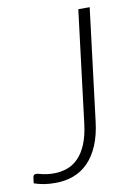

<svg xmlns="http://www.w3.org/2000/svg" viewBox="-100 -761 573 822"><g transform="rotate(-10 186.5 -350.0)"><path d="M288.5 -220.5Q281.5 -162 263.2 -119Q245 -76 217.5 -47.8Q190 -19.5 153.8 -5.8Q117.5 8 74 8Q47 8 25 4.5Q3 1 -18.5 -6.5L-15 -33.5Q-14 -37.5 -11.2 -41Q-8.5 -44.5 -1.5 -44.5Q3.5 -44.5 9.5 -42.8Q15.5 -41 24.2 -39Q33 -37 45.2 -35.2Q57.5 -33.5 75 -33.5Q104.5 -33.5 131.5 -42.8Q158.5 -52 180.2 -73.8Q202 -95.5 217.2 -131.2Q232.5 -167 239 -219.5L299 -707.5H348.5Z"/></g></svg>

Font: Lato Light
Style: Italic
Weight: 300
Italic angle: -7°
Designer: Lukasz Dziedzic
Foundry: tyPoland Lukasz Dziedzic
Version: Version 2.007; 2014-02-27